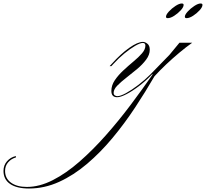

<svg xmlns="http://www.w3.org/2000/svg" viewBox="-628 -548 1180 1100"><path d="M43 9Q10 9 10 -27Q10 -59 29.5 -88Q49 -117 78 -144Q107 -171 136.5 -195.5Q166 -220 185.5 -242.5Q205 -265 205 -287Q205 -302 190 -302Q175 -302 146.5 -285.5Q118 -269 85 -242Q52 -215 22 -182L10 -169H0L12 -182Q64 -240 112.5 -274Q161 -308 191 -308Q203 -308 216.5 -297.5Q230 -287 230 -263Q230 -234 209 -206Q188 -178 157.5 -152.5Q127 -127 96 -103Q65 -79 44 -57.5Q23 -36 23 -16Q23 -6 30 -1.5Q37 3 44 3Q62 3 94 -14.5Q126 -32 164 -61Q202 -90 234 -122L343 -234L400 -303H473Q439 -279 400 -246.5Q361 -214 324 -179Q287 -144 257 -111Q206 -23 146 68Q86 159 17 242Q-52 325 -129 390.5Q-206 456 -289.5 494Q-373 532 -462 532Q-532 532 -570 506Q-608 480 -608 431Q-608 399 -588 376Q-568 353 -537 346V354Q-563 361 -581 381.5Q-599 402 -599 431Q-599 474 -565 498.5Q-531 523 -474 523Q-402 523 -325.5 484Q-249 445 -172.5 378Q-96 311 -22 227.5Q52 144 120 53.5Q188 -37 247 -122H243Q210 -87 171 -57Q132 -27 97.5 -9Q63 9 43 9ZM413 -528Q424 -528 424 -520Q424 -507 407.5 -489Q391 -471 370 -457.5Q349 -444 333 -444Q323 -444 323 -452Q323 -464 339.5 -482Q356 -500 377.5 -514Q399 -528 413 -528ZM521 -528Q532 -528 532 -520Q532 -507 515.5 -489Q499 -471 478 -457.5Q457 -444 441 -444Q431 -444 431 -452Q431 -464 447.5 -482Q464 -500 485.5 -514Q507 -528 521 -528Z"/></svg>

Font: Ballet 16pt
Style: Regular
Weight: 400
Designer: Maximiliano R. Sproviero
Foundry: Omnibus-Type
Version: Version 1.100; ttfautohint (v1.8.3)